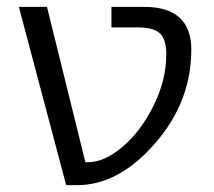

<svg xmlns="http://www.w3.org/2000/svg" viewBox="-20 -540 623 560"><path d="M238 -67Q284 -67 337 -111.5Q390 -156 427.5 -231Q465 -306 465 -382Q465 -425 446.5 -442.5Q428 -460 383 -460H305V-520H400Q538 -520 538 -395Q538 -243 432 -121.5Q326 0 205 0H173L35 -520H117L229 -67Z"/></svg>

Font: Mplus 1p
Style: Regular
Weight: 400
Version: Version 1.061